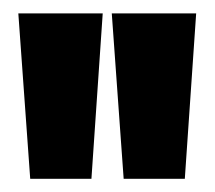

<svg xmlns="http://www.w3.org/2000/svg" viewBox="-20 -700 320 286"><path d="M7.3 -680H133L116.2 -433.7H25ZM146.5 -680H272.2L255.3 -433.7H164.2Z"/></svg>

Font: Bricolage Grotesque 96pt Condensed ExBd
Style: Regular
Weight: 800
Width: 3
Designer: Mathieu Triay
Foundry: Atelier Triay
Version: Version 1.001;Glyphs 3.2 (3207)